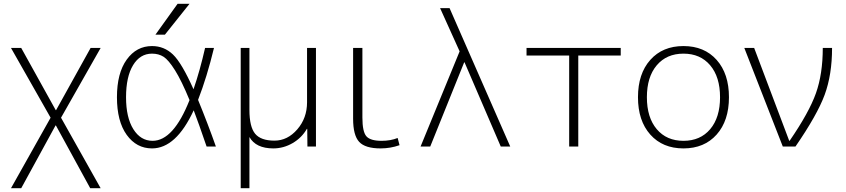

<svg xmlns="http://www.w3.org/2000/svg" viewBox="-20 -773 4463 1013"><path d="M275 -111H273L92 220H38L247 -152L38 -520H92L274 -192H276L458 -520H511L302 -152L511 220H456Z M850 -590H800L917 -753H980ZM1025 -246Q1077 -119 1119 0H1070Q1028 -123 1002 -191Q909 10 782 10Q700 10 648.5 -61.5Q597 -133 597 -260Q597 -387 648.5 -458.5Q700 -530 782 -530Q846 -530 892.5 -485.5Q939 -441 1001 -302Q1035 -401 1062 -520H1109Q1072 -367 1025 -246ZM980 -245Q938 -347 903.5 -402Q869 -457 843 -473.5Q817 -490 782 -490Q719 -490 682 -429Q645 -368 645 -260Q645 -153 683.5 -91.5Q722 -30 785 -30Q895 -30 980 -245Z M1600 -520H1647V0H1602L1601 -93H1599Q1572 -46 1524 -18Q1476 10 1422 10Q1330 10 1296 -50V220H1250V-520H1296V-193Q1296 -104 1326 -67.5Q1356 -31 1428 -31Q1497 -31 1548.5 -90.5Q1600 -150 1600 -233Z M1892 -520V-153Q1892 -78 1913 -54Q1934 -30 1993 -30Q2041 -30 2078 -45L2088 -7Q2040 10 1988 10Q1907 10 1875 -24.5Q1843 -59 1843 -147V-520Z M2622 0 2431 -444H2429L2250 0H2199L2405 -502L2302 -730H2352L2672 0Z M3031 -480V0H2983V-480H2758V-520H3255V-480Z M3727 -428.5Q3675 -490 3586 -490Q3497 -490 3445 -428.5Q3393 -367 3393 -260Q3393 -153 3445 -91.5Q3497 -30 3586 -30Q3675 -30 3727 -91.5Q3779 -153 3779 -260Q3779 -367 3727 -428.5ZM3761 -63Q3696 10 3586 10Q3476 10 3411 -63Q3346 -136 3346 -260Q3346 -384 3411 -457Q3476 -530 3586 -530Q3696 -530 3761 -457Q3826 -384 3826 -260Q3826 -136 3761 -63Z M4146 -30Q4249 -180 4285 -281.5Q4321 -383 4321 -520H4370Q4370 -379 4331 -273Q4292 -167 4177 0H4110L3907 -520H3959L4144 -30Z"/></svg>

Font: M PLUS 1p Light
Style: Regular
Weight: 300
Version: Version 1.061